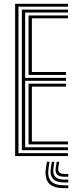

<svg xmlns="http://www.w3.org/2000/svg" viewBox="-20 -820 405 1009"><path d="M59.5 0V-800H337V-784.8H77V-15.2H337V0ZM94.8 -30.8V-769.5H337V-754H112.2V-410.8H327V-395.5H112.2V-46H337V-30.8ZM130 -426.2V-738.8H337V-723.5H147.5V-441.5H327V-426.2ZM130 -61.2V-380.2H327V-365H147.5V-76.5H337V-61.2ZM240.2 30 235 64.5Q228.5 110.5 248.2 132.1Q268 153.8 317.2 153.8H339V168.8H317.2Q260.2 168.8 237 143.4Q213.8 118 221.2 64.5L226.5 30ZM291.2 30 286.5 60Q281 94 317.2 94H339V108.8H317.2Q264.8 108.8 273.2 60L278.2 30ZM266 30 261 62.2Q251.2 123.8 317.2 123.8H339V138.8H317.2Q235.2 138.8 247.2 62.2L252.5 30Z"/></svg>

Font: Big Shoulders Inline Text Medium
Style: Regular
Weight: 500
Designer: Patric King
Foundry: XO Type Co
Version: Version 1.000